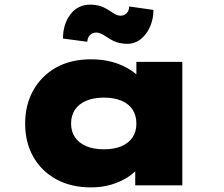

<svg xmlns="http://www.w3.org/2000/svg" viewBox="-20 -803 972 832"><path d="M375 9Q287 9 223 -26.5Q159 -62 124 -124Q89 -186 89 -267Q89 -349 124.5 -412Q160 -475 223.5 -510.5Q287 -546 375 -546Q424 -546 464.5 -535Q505 -524 536 -505.5Q567 -487 588 -465Q609 -443 617 -423L571 -417V-535H770V0H566V-145L608 -131Q603 -104 583 -79Q563 -54 532.5 -34.5Q502 -15 462 -3Q422 9 375 9ZM430 -156Q475 -156 506.5 -169.5Q538 -183 554.5 -208Q571 -233 571 -267Q571 -303 554.5 -328Q538 -353 506.5 -366.5Q475 -380 430 -380Q386 -380 354 -366.5Q322 -353 305 -328Q288 -303 288 -267Q288 -233 305 -208Q322 -183 354 -169.5Q386 -156 430 -156ZM530 -613Q515 -613 494.5 -617.5Q474 -622 445 -641Q428 -653 416.5 -657.5Q405 -662 398 -662Q383 -662 371.5 -652.5Q360 -643 358 -622L253 -636Q253 -698 285 -740.5Q317 -783 372 -783Q387 -783 406.5 -779Q426 -775 454 -757Q463 -751 476.5 -743Q490 -735 503 -735Q517 -735 528 -745Q539 -755 540 -775L645 -760Q645 -722 630.5 -688Q616 -654 590 -633.5Q564 -613 530 -613Z"/></svg>

Font: Lexend Peta Black
Style: Regular
Weight: 900
Version: Version 1.007